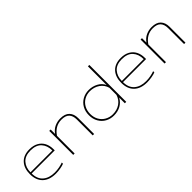

<svg xmlns="http://www.w3.org/2000/svg" viewBox="146 -1720 2717 2717"><g transform="rotate(-45 1504.0 -362.0)"><path d="M327 -8Q373 -8 417.5 -16.5Q462 -25 496 -38V-14Q468 -2 419.5 6.5Q371 15 327 15Q199 15 129.5 -52Q60 -119 60 -240Q60 -358 123.5 -426.5Q187 -495 303 -495Q382 -495 437 -464Q492 -433 519.5 -379Q547 -325 547 -255V-230H85Q85 -122 150 -65Q215 -8 327 -8ZM85 -253H522Q522 -352 467.5 -412Q413 -472 303 -472Q194 -472 139.5 -410Q85 -348 85 -253Z M715 -353V0H687V-480H715V-391Q754 -446 808 -470.5Q862 -495 922 -495Q1015 -495 1060 -447.5Q1105 -400 1105 -319V0H1077V-318Q1077 -392 1040.5 -431.5Q1004 -471 922 -471Q794 -471 715 -353Z M1748 -739V0H1720V-113Q1686 -51 1627 -18Q1568 15 1490 15Q1421 15 1364 -16Q1307 -47 1273.5 -105Q1240 -163 1240 -239Q1240 -315 1273 -373Q1306 -431 1363.5 -463Q1421 -495 1490 -495Q1564 -495 1627.5 -461.5Q1691 -428 1720 -365V-739ZM1266 -239Q1266 -170 1296 -118Q1326 -66 1377.5 -37.5Q1429 -9 1490 -9Q1574 -9 1635.5 -51Q1697 -93 1720 -168V-310Q1699 -385 1636 -428Q1573 -471 1490 -471Q1429 -471 1377.5 -442.5Q1326 -414 1296 -361Q1266 -308 1266 -239Z M2155 -8Q2201 -8 2245.5 -16.5Q2290 -25 2324 -38V-14Q2296 -2 2247.5 6.5Q2199 15 2155 15Q2027 15 1957.5 -52Q1888 -119 1888 -240Q1888 -358 1951.5 -426.5Q2015 -495 2131 -495Q2210 -495 2265 -464Q2320 -433 2347.5 -379Q2375 -325 2375 -255V-230H1913Q1913 -122 1978 -65Q2043 -8 2155 -8ZM1913 -253H2350Q2350 -352 2295.5 -412Q2241 -472 2131 -472Q2022 -472 1967.5 -410Q1913 -348 1913 -253Z M2543 -353V0H2515V-480H2543V-391Q2582 -446 2636 -470.5Q2690 -495 2750 -495Q2843 -495 2888 -447.5Q2933 -400 2933 -319V0H2905V-318Q2905 -392 2868.5 -431.5Q2832 -471 2750 -471Q2622 -471 2543 -353Z"/></g></svg>

Font: Prompt Thin
Style: Regular
Weight: 100
Designer: Katatrad Team
Foundry: CadsonDemak
Version: Version 1.030